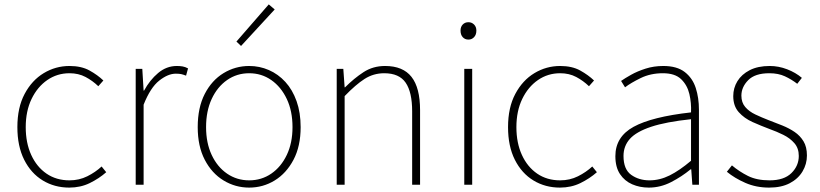

<svg xmlns="http://www.w3.org/2000/svg" viewBox="-20 -840 3729 873"><path d="M295 13Q228 13 174.5 -19.5Q121 -52 90 -113.5Q59 -175 59 -262Q59 -351 92 -413Q125 -475 179 -507.5Q233 -540 296 -540Q350 -540 387 -519.5Q424 -499 450 -474L427 -448Q401 -473 369 -490Q337 -507 296 -507Q240 -507 195 -476Q150 -445 123.5 -390Q97 -335 97 -262Q97 -190 122 -135.5Q147 -81 191.5 -50.5Q236 -20 296 -20Q340 -20 377 -38.5Q414 -57 442 -83L463 -57Q430 -28 388 -7.5Q346 13 295 13Z M597 0V-527H627L633 -428H635Q661 -476 699 -508Q737 -540 784 -540Q798 -540 810 -538Q822 -536 835 -529L826 -496Q813 -501 804 -503Q795 -505 779 -505Q744 -505 704 -473.5Q664 -442 633 -364V0Z M1113 13Q1050 13 996.5 -19.5Q943 -52 911 -113.5Q879 -175 879 -262Q879 -351 911 -413Q943 -475 996.5 -507.5Q1050 -540 1113 -540Q1160 -540 1202.5 -521.5Q1245 -503 1277.5 -467.5Q1310 -432 1328.5 -380Q1347 -328 1347 -262Q1347 -175 1314.5 -113.5Q1282 -52 1229 -19.5Q1176 13 1113 13ZM1113 -20Q1169 -20 1213.5 -50.5Q1258 -81 1284 -135.5Q1310 -190 1310 -262Q1310 -335 1284 -390Q1258 -445 1213.5 -476Q1169 -507 1113 -507Q1057 -507 1012.5 -476Q968 -445 942.5 -390Q917 -335 917 -262Q917 -190 942.5 -135.5Q968 -81 1012.5 -50.5Q1057 -20 1113 -20ZM1076 -631 1055 -651 1202 -820 1229 -797Z M1511 0V-527H1541L1547 -443H1549Q1590 -484 1633 -512Q1676 -540 1731 -540Q1812 -540 1851 -490.5Q1890 -441 1890 -339V0H1854V-334Q1854 -421 1824.5 -464Q1795 -507 1727 -507Q1678 -507 1637.5 -481Q1597 -455 1547 -403V0Z M2091 0V-527H2127V0ZM2110 -660Q2094 -660 2084 -671Q2074 -682 2074 -701Q2074 -718 2084 -728.5Q2094 -739 2110 -739Q2125 -739 2135.5 -728.5Q2146 -718 2146 -701Q2146 -682 2135.5 -671Q2125 -660 2110 -660Z M2526 13Q2459 13 2405.5 -19.5Q2352 -52 2321 -113.5Q2290 -175 2290 -262Q2290 -351 2323 -413Q2356 -475 2410 -507.5Q2464 -540 2527 -540Q2581 -540 2618 -519.5Q2655 -499 2681 -474L2658 -448Q2632 -473 2600 -490Q2568 -507 2527 -507Q2471 -507 2426 -476Q2381 -445 2354.5 -390Q2328 -335 2328 -262Q2328 -190 2353 -135.5Q2378 -81 2422.5 -50.5Q2467 -20 2527 -20Q2571 -20 2608 -38.5Q2645 -57 2673 -83L2694 -57Q2661 -28 2619 -7.5Q2577 13 2526 13Z M2930 13Q2889 13 2854.5 -2Q2820 -17 2799 -48.5Q2778 -80 2778 -130Q2778 -218 2861 -263.5Q2944 -309 3122 -329Q3124 -372 3114.5 -412.5Q3105 -453 3077 -480Q3049 -507 2994 -507Q2938 -507 2893 -485Q2848 -463 2822 -443L2804 -472Q2821 -484 2849.5 -500Q2878 -516 2915.5 -528Q2953 -540 2996 -540Q3058 -540 3093.5 -512.5Q3129 -485 3143.5 -440Q3158 -395 3158 -341V0H3128L3123 -70H3120Q3080 -37 3031.5 -12Q2983 13 2930 13ZM2933 -20Q2980 -20 3025 -42.5Q3070 -65 3122 -109V-298Q3008 -286 2940.5 -263.5Q2873 -241 2844 -208.5Q2815 -176 2815 -131Q2815 -70 2850 -45Q2885 -20 2933 -20Z M3477 13Q3418 13 3369 -8.5Q3320 -30 3285 -59L3308 -88Q3341 -60 3381 -40Q3421 -20 3479 -20Q3545 -20 3578.5 -53Q3612 -86 3612 -131Q3612 -166 3592 -189Q3572 -212 3541.5 -227Q3511 -242 3480 -253Q3440 -268 3402 -285Q3364 -302 3339 -330Q3314 -358 3314 -403Q3314 -440 3333 -471Q3352 -502 3389 -521Q3426 -540 3480 -540Q3520 -540 3559 -525Q3598 -510 3626 -486L3605 -459Q3579 -479 3549 -493Q3519 -507 3478 -507Q3413 -507 3382 -475.5Q3351 -444 3351 -405Q3351 -374 3368.5 -353.5Q3386 -333 3414.5 -319.5Q3443 -306 3474 -294Q3506 -282 3537 -269.5Q3568 -257 3593 -240Q3618 -223 3633.5 -197.5Q3649 -172 3649 -133Q3649 -94 3629 -60.5Q3609 -27 3571 -7Q3533 13 3477 13Z"/></svg>

Font: Noto Sans KR Thin
Style: Regular
Weight: 100
Designer: Ryoko NISHIZUKA 西塚涼子 (kana, bopomofo & ideographs); Paul D. Hunt (Latin, Greek & Cyrillic); Sandoll Communications 산돌커뮤니
Foundry: Adobe
Version: Version 2.004-H2;hotconv 1.0.118;makeotfexe 2.5.65603